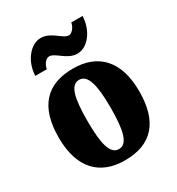

<svg xmlns="http://www.w3.org/2000/svg" viewBox="-186 -892 937 1018"><g transform="rotate(-30 282.5 -383.0)"><path d="M346 -606C408 -606 465 -677 468 -766H399C395 -739 373 -713 355 -713C318 -713 280 -776 217 -776C154 -776 96 -705 92 -616H163C167 -643 186 -669 207 -669C245 -669 282 -606 346 -606ZM281 10C444 10 529 -82 529 -270C529 -458 436 -550 284 -550C121 -550 36 -458 36 -270C36 -82 129 10 281 10ZM283 -58C230 -58 212 -131 212 -270C212 -410 229 -482 282 -482C335 -482 354 -410 354 -270C354 -131 336 -58 283 -58Z"/></g></svg>

Font: Noto Serif Bengali Condensed Black
Style: Regular
Weight: 900
Width: 3
Designer: Juan Bruce, Universal Thirst, Indian Type Foundry and the Monotype Design Team.
Foundry: Monotype Imaging Inc.
Version: Version 2.003